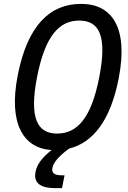

<svg xmlns="http://www.w3.org/2000/svg" viewBox="-20 -762 660 989"><path d="M591.5 -359C642 -618.5 558 -742 397.5 -742C237.5 -742 121.5 -632 71 -372.5C23.5 -127 98 1 245.5 11C197 50 170 84.5 163 123.5C154.5 165.5 169.5 207 263.5 207H299.5L312.5 141H298C256.5 141 245 126 250 103C255 77 278.5 45.5 335.5 3.5C459.5 -27 549.5 -142 591.5 -359ZM491.5 -365.5C450 -150.5 376 -74 274.5 -74C173.5 -74 129 -150.5 171 -365.5C213 -580.5 286.5 -656 388 -656C489.5 -656 533.5 -580.5 491.5 -365.5Z"/></svg>

Font: Monaspace Neon
Style: Italic
Weight: 400
Italic angle: -11°
Designer: Riley Cran & the Lettermatic Team
Foundry: Lettermatic
Version: Version 1.200 (Monaspace Neon)